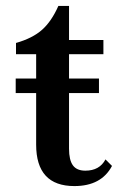

<svg xmlns="http://www.w3.org/2000/svg" viewBox="-20 -619 405 648"><path d="M314 -305H33V-354H314ZM102 -436H34V-474Q90 -490 122 -518.5Q154 -547 177 -599H213V-484H329V-436H213V-117Q213 -79 226 -61Q239 -43 268 -43Q316 -43 336 -81L358 -59Q322 9 231 9Q102 9 102 -131Z"/></svg>

Font: Kolar Light
Style: Regular
Weight: 300
Designer: Ramakrishna Saiteja (Kannada); Shiva Nallaperumal (Latin)
Foundry: Indian Type Foundry
Version: Version 1.001;PS 1.0;hotconv 1.0.88;makeotf.lib2.5.647800